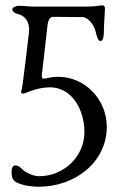

<svg xmlns="http://www.w3.org/2000/svg" viewBox="-20 -425 456 730"><path d="M139 -139 160 -323C161 -334 164 -361 182 -361C203 -361 280 -360 294 -360C315 -360 338 -329 343 -307C349 -281 354 -269 362 -269C374 -269 375 -292 375 -310C375 -331 379 -377 379 -395C379 -401 372 -405 371 -405C361 -405 348 -400 309 -400H107C84 -400 74 -403 49 -403C45 -403 27 -398 27 -390C27 -380 38 -374 44 -373C77 -366 95 -339 90 -300C90 -300 66 -95 63 -87C64 -86 54 -69 68 -69C78 -69 117 -93 170 -93C254 -93 301 -7 301 77C301 171 222 245 128 245C116 245 100 241 80 230C63 221 56 204 38 204C27 204 24 217 24 228C24 246 27 260 42 268C72 284 117 285 128 285C262 285 386 194 386 57C386 -46 304 -133 201 -133C171 -133 155 -126 148 -126C140 -126 139 -127 139 -139Z"/></svg>

Font: EB Garamond 12
Style: Regular
Weight: 400
Version: Version 0.016+